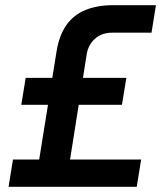

<svg xmlns="http://www.w3.org/2000/svg" viewBox="-20 -720 639 740"><path d="M13 0 30 -105H131L198 -522Q208 -584 236 -623.5Q264 -663 309.5 -681.5Q355 -700 415 -700H581L564 -594H411Q373 -594 346.5 -571Q320 -548 314 -510L250 -105H524L507 0ZM62 -316 79 -420H467L450 -316Z"/></svg>

Font: MuseoModerno Thin Medium
Style: Italic
Weight: 500
Italic angle: -9°
Version: Version 1.003